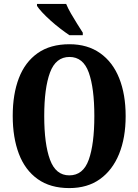

<svg xmlns="http://www.w3.org/2000/svg" viewBox="-20 -951 707 981"><path d="M334 10Q237 10 172.5 -36Q108 -82 76.5 -165Q45 -248 45 -359Q45 -470 76.5 -552Q108 -634 172.5 -679.5Q237 -725 335 -725Q427 -725 491.5 -679.5Q556 -634 589 -551.5Q622 -469 622 -358Q622 -247 588.5 -164.5Q555 -82 491 -36Q427 10 334 10ZM334 -55Q405 -55 433.5 -135Q462 -215 462 -358Q462 -501 433.5 -580.5Q405 -660 335 -660Q265 -660 235.5 -580.5Q206 -501 206 -358Q206 -215 235.5 -135Q265 -55 334 -55ZM335 -771Q314 -785 288.5 -804.5Q263 -824 238.5 -846Q214 -868 195.5 -888Q177 -908 169 -921V-931H318Q327 -909 342.5 -882Q358 -855 374.5 -829Q391 -803 403 -784V-771Z"/></svg>

Font: Noto Serif Myanmar ExtraCondensed ExtraBold
Style: Regular
Weight: 800
Width: 2
Designer: Ben Mitchell and the Monotype Design Team
Foundry: Monotype Imaging Inc.
Version: Version 2.106; ttfautohint (v1.8.4.7-5d5b)